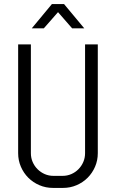

<svg xmlns="http://www.w3.org/2000/svg" viewBox="-20 -920 574 950"><path d="M463.9 -162.1Q463.9 -126.5 450.4 -95.2Q437 -64 413.6 -40.5Q390.1 -17.1 358.9 -3.7Q327.6 9.8 292 9.8H242.2Q206.5 9.8 175 -3.7Q143.6 -17.1 120.1 -40.5Q96.7 -64 83.3 -95.2Q69.8 -126.5 69.8 -162.1V-700.2H132.8V-162.1Q132.8 -138.7 141.6 -118.4Q150.4 -98.1 165.8 -82.8Q181.2 -67.4 201.4 -58.6Q221.7 -49.8 245.1 -49.8H289.1Q312.5 -49.8 332.8 -58.6Q353 -67.4 368.2 -82.8Q383.3 -98.1 392.1 -118.4Q400.9 -138.7 400.9 -162.1V-700.2H463.9V-162.1ZM397 -779.8H336.9L267.1 -859.9L196.8 -779.8H137.2L236.8 -899.9H296.9Z"/></svg>

Font: Abel
Style: Regular
Weight: 400
Designer: Matthew Desmond
Foundry: Matthew Desmond
Version: Version 1.002